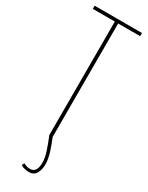

<svg xmlns="http://www.w3.org/2000/svg" viewBox="-238 -739 769 998"><g transform="rotate(30 147.0 -240.0)"><path d="M98 192Q119 203 137 203Q178 203 178 143Q178 114 166 77.5Q154 41 137 0V-681H5V-700H289V-681H157V0Q171 33 183.5 72Q196 111 196 143Q196 174 183 197Q170 220 141 220Q131 220 117.5 217.5Q104 215 91 207Z"/></g></svg>

Font: Georama Condensed Thin
Style: Regular
Weight: 100
Width: 3
Designer: Jean-Baptiste Levee
Foundry: Production Type
Version: Version 1.000